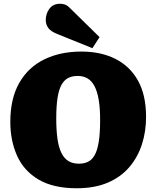

<svg xmlns="http://www.w3.org/2000/svg" viewBox="-20 -990 834 1024"><path d="M389 14Q264 14 185.5 -32.5Q107 -79 71 -159.5Q35 -240 35 -340Q35 -464 82.5 -547.5Q130 -631 215.5 -673Q301 -715 414 -715Q518 -715 595.5 -676Q673 -637 716 -560Q759 -483 759 -366Q759 -289 737 -220.5Q715 -152 670 -99Q625 -46 555 -16Q485 14 389 14ZM401 -117Q428 -117 449 -127Q470 -137 484.5 -162Q499 -187 506.5 -233Q514 -279 514 -350Q514 -413 506.5 -457.5Q499 -502 484 -530.5Q469 -559 446.5 -572Q424 -585 394 -585Q366 -585 344.5 -574.5Q323 -564 308.5 -538.5Q294 -513 287 -469Q280 -425 280 -358Q280 -295 286.5 -249.5Q293 -204 307.5 -174.5Q322 -145 345 -131Q368 -117 401 -117ZM473 -733 287 -808Q251 -822 237.5 -841Q224 -860 224 -883Q224 -917 243.5 -943.5Q263 -970 301 -970Q314 -970 327 -965.5Q340 -961 356 -944L511 -792Z"/></svg>

Font: Literata Black
Style: Regular
Weight: 900
Designer: Latin by Veronika Burian and Jose Scaglione. Greek by Irene Vlachou. Cyrillic by Vera Evstafieva.
Foundry: TypeTogether
Version: Version 3.103;gftools[0.9.29]